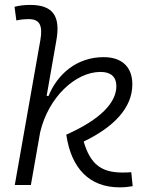

<svg xmlns="http://www.w3.org/2000/svg" viewBox="-20 -763 626 792"><path d="M473.1 9.8C495.6 9.8 511.2 7.8 527.3 4.9L521.5 -52.7C510.3 -51.8 502.4 -51.3 484.9 -51.3C398.4 -51.3 352.5 -85.4 325.2 -179.2C449.7 -238.8 525.9 -318.4 525.9 -415C525.9 -486.8 482.9 -527.3 407.7 -527.3C296.4 -527.3 216.8 -457 180.2 -367.2H172.4L212.4 -595.7C230.5 -696.3 198.7 -742.7 104.5 -742.7C83 -742.7 61 -740.7 40 -734.9L47.4 -678.7C64.5 -682.6 82 -684.1 99.1 -684.1C144.5 -684.1 156.7 -656.7 146.5 -597.7L41 0H107.4L145.5 -216.8C179.7 -363.3 292.5 -466.3 394.5 -466.3C437 -466.3 460 -446.3 460 -407.7C460 -339.8 395 -270.5 253.4 -207.5C273.9 -67.4 349.6 9.8 473.1 9.8Z"/></svg>

Font: Cascadia Code NF Light
Style: Italic
Weight: 300
Italic angle: -10°
Monospace: yes
Designer: Aaron Bell
Foundry: Saja Typeworks
Version: Version 2404.023